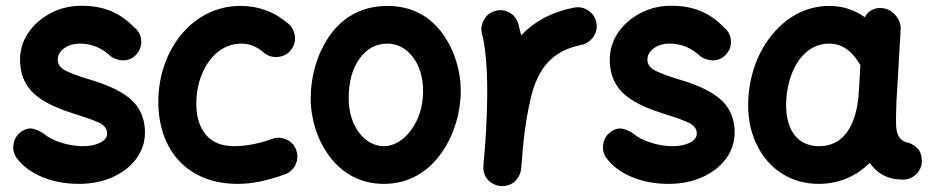

<svg xmlns="http://www.w3.org/2000/svg" viewBox="-20 -574 3201 659"><path d="M450.7 -390.1C461.9 -403.8 466.3 -419.4 464.4 -437.5C462.4 -455.1 454.6 -469.2 440.4 -480.5C393.1 -528.8 339.8 -554.2 259.8 -554.2C221.7 -554.2 186.5 -545.9 154.8 -529.3C90.3 -495.6 48.8 -437.5 48.8 -369.6C48.8 -305.2 77.1 -263.2 118.2 -235.4C159.2 -207.5 208.5 -191.9 250 -178.7C275.4 -170.9 297.9 -162.6 317.9 -153.8C337.9 -145 347.7 -132.3 347.7 -115.7C347.7 -102.5 339.4 -91.8 323.2 -84C307.1 -76.2 287.6 -72.3 265.6 -72.3C238.8 -72.3 212.9 -76.7 188 -85C163.1 -93.3 143.6 -103.5 129.4 -115.7C120.1 -122.1 109.4 -127.4 96.2 -131.3C83 -135.3 68.8 -132.3 54.2 -123C39.6 -112.8 30.3 -99.1 26.9 -81.5C23.4 -64 26.4 -47.9 36.1 -33.2C57.1 -4.4 86.9 17.6 125 33.7C163.1 49.3 205.1 57.1 250.5 57.1C293.5 57.1 332 49.3 366.2 34.2C434.6 3.4 477.5 -51.8 477.5 -118.7C477.5 -180.7 450.2 -220.7 409.7 -248C369.1 -275.4 320.8 -291.5 279.3 -303.7C252.9 -311.5 229.5 -320.3 209 -329.6C188.5 -338.9 178.2 -352.1 178.2 -369.1C178.2 -384.3 185.5 -397.5 200.2 -408.2C214.4 -418.9 232.9 -424.3 254.9 -424.3C294.4 -424.3 329.6 -409.7 360.4 -380.4C393.1 -359.4 428.7 -362.8 450.7 -390.1Z M977.1 -400.4C988.3 -413.6 993.7 -429.7 992.2 -447.8C990.7 -465.8 983.4 -481 970.2 -492.2C923.3 -533.2 868.2 -553.7 805.2 -553.7C640.6 -553.7 523.4 -402.3 523.4 -224.6C523.4 -59.1 623.5 57.1 795.4 57.1C847.7 57.1 896 45.9 954.1 25.9C971.2 20.5 983.9 10.3 992.7 -5.4C1001 -21 1002.9 -37.6 998 -54.7C993.2 -71.8 982.9 -85 966.8 -93.3C950.7 -101.6 934.6 -103.5 917.5 -98.6C877.9 -83 825.7 -72.3 785.2 -72.3C740.7 -72.3 707.5 -85.4 686 -112.3C664.6 -138.7 653.8 -173.3 653.8 -216.8C653.8 -255.4 660.6 -290 673.8 -321.3C700.2 -383.8 748 -424.3 808.6 -424.3C836.4 -424.3 861.8 -414.1 885.3 -393.6C898.4 -382.3 914.6 -377 932.6 -378.4C950.7 -379.9 965.8 -387.2 977.1 -400.4Z M1310.1 -553.7C1218.8 -553.7 1152.8 -511.7 1109.9 -449.2C1066.9 -386.7 1046.4 -309.1 1046.4 -237.3C1046.4 -166.5 1068.4 -93.8 1111.3 -37.1C1153.8 20 1216.3 57.1 1296.9 57.1C1384.8 57.1 1450.7 14.2 1495.1 -48.8C1539.6 -111.8 1561.5 -190.4 1561.5 -262.7C1561.5 -328.6 1541 -400.4 1499.5 -458C1458 -515.6 1395.5 -553.7 1310.1 -553.7ZM1310.1 -424.3C1378.9 -424.3 1432.1 -356 1432.1 -262.7C1432.1 -227.1 1425.8 -194.8 1413.1 -166C1387.2 -108.4 1343.3 -72.3 1296.9 -72.3C1234.9 -72.3 1176.8 -136.7 1176.8 -237.3C1176.8 -292.5 1189 -337.9 1213.9 -372.6C1238.8 -407.2 1270.5 -424.3 1310.1 -424.3Z M1697.3 64.5C1703.1 64.9 1709 64.9 1714.8 64H1715.3C1715.8 63.5 1716.3 63.5 1716.8 63.5C1738.8 59.1 1754.4 45.9 1763.7 24.9C1766.1 19 1768.1 12.7 1768.6 6.3C1771 -17.1 1772.9 -42 1774.9 -68.4C1781.2 -135.7 1791 -193.8 1803.2 -243.2C1827.6 -340.8 1876.5 -400.4 1975.6 -419.9C1992.7 -423.3 2006.3 -432.6 2016.6 -447.8C2026.9 -462.9 2030.3 -479 2026.9 -496.6C2023.4 -513.7 2014.6 -527.3 1999.5 -537.6C1984.4 -547.9 1967.8 -551.3 1950.7 -547.9C1870.1 -532.2 1811.5 -498 1768.6 -452.6C1765.6 -467.3 1762.2 -480.5 1758.8 -492.7C1753.9 -509.8 1743.7 -522.5 1728 -531.2C1711.9 -539.6 1695.8 -541.5 1678.7 -536.1C1661.6 -531.2 1648.9 -521 1640.6 -504.9C1631.8 -488.8 1629.9 -472.7 1634.8 -455.6C1640.1 -438 1644 -411.1 1647.5 -375.5C1650.9 -339.4 1652.3 -300.8 1652.3 -259.8C1652.3 -199.2 1649.4 -135.7 1645.5 -80.6L1639.6 -10.3C1639.2 -8.8 1639.2 -7.8 1639.2 -6.3C1638.7 0 1638.7 6.8 1640.1 13.2C1644.5 35.6 1657.7 51.3 1678.7 59.6C1679.2 60.1 1679.2 60.1 1679.7 60.1L1680.2 60.5C1685.5 62.5 1691.4 64 1697.3 64.5Z M2474.6 -390.1C2485.8 -403.8 2490.2 -419.4 2488.3 -437.5C2486.3 -455.1 2478.5 -469.2 2464.4 -480.5C2417 -528.8 2363.8 -554.2 2283.7 -554.2C2245.6 -554.2 2210.4 -545.9 2178.7 -529.3C2114.3 -495.6 2072.8 -437.5 2072.8 -369.6C2072.8 -305.2 2101.1 -263.2 2142.1 -235.4C2183.1 -207.5 2232.4 -191.9 2273.9 -178.7C2299.3 -170.9 2321.8 -162.6 2341.8 -153.8C2361.8 -145 2371.6 -132.3 2371.6 -115.7C2371.6 -102.5 2363.3 -91.8 2347.2 -84C2331.1 -76.2 2311.5 -72.3 2289.6 -72.3C2262.7 -72.3 2236.8 -76.7 2211.9 -85C2187 -93.3 2167.5 -103.5 2153.3 -115.7C2144 -122.1 2133.3 -127.4 2120.1 -131.3C2106.9 -135.3 2092.8 -132.3 2078.1 -123C2063.5 -112.8 2054.2 -99.1 2050.8 -81.5C2047.4 -64 2050.3 -47.9 2060.1 -33.2C2081.1 -4.4 2110.8 17.6 2148.9 33.7C2187 49.3 2229 57.1 2274.4 57.1C2317.4 57.1 2356 49.3 2390.1 34.2C2458.5 3.4 2501.5 -51.8 2501.5 -118.7C2501.5 -180.7 2474.1 -220.7 2433.6 -248C2393.1 -275.4 2344.7 -291.5 2303.2 -303.7C2276.9 -311.5 2253.4 -320.3 2232.9 -329.6C2212.4 -338.9 2202.1 -352.1 2202.1 -369.1C2202.1 -384.3 2209.5 -397.5 2224.1 -408.2C2238.3 -418.9 2256.8 -424.3 2278.8 -424.3C2318.4 -424.3 2353.5 -409.7 2384.3 -380.4C2417 -359.4 2452.6 -362.8 2474.6 -390.1Z M3078.6 42.5C3096.7 42.5 3111.8 36.1 3125 23.9C3137.7 11.2 3144 -3.9 3144 -22C3143.6 -41 3138.7 -55.2 3129.4 -64.5C3120.1 -73.7 3109.9 -80.1 3099.6 -83.5C3064.5 -89.8 3057.6 -114.3 3055.7 -143.6C3055.2 -153.8 3055.2 -167.5 3055.7 -185.5C3056.2 -203.6 3056.6 -219.2 3057.1 -233.4C3057.6 -237.3 3057.6 -241.2 3058.1 -244.6L3071.3 -472.7C3072.3 -489.7 3066.9 -505.9 3054.7 -520.5C3042.5 -535.2 3027.8 -543.5 3009.8 -545.9C2982.9 -549.8 2959.5 -536.6 2948.2 -515.1C2911.6 -541 2871.1 -553.7 2827.1 -553.7C2745.6 -553.7 2675.8 -513.7 2625.5 -449.2C2575.2 -384.8 2547.4 -299.8 2547.9 -210C2548.3 -158.7 2559.1 -113.3 2579.6 -72.8C2620.6 7.8 2695.8 57.1 2790 57.1C2858.9 57.1 2918.9 31.2 2965.3 -15.1C2990.2 21.5 3027.3 42.5 3078.6 42.5ZM2791.5 -72.3C2719.7 -72.3 2679.7 -124 2678.2 -208.5C2677.7 -246.1 2683.6 -281.7 2695.3 -314.5C2718.8 -380.4 2764.6 -424.3 2825.7 -424.3C2868.2 -424.3 2902.3 -400.4 2926.3 -360.8C2928.2 -357.4 2930.7 -354 2933.1 -351.1L2928.2 -264.2C2927.7 -261.7 2927.2 -258.8 2927.2 -255.9C2926.8 -252 2926.8 -247.6 2926.8 -243.2C2915.5 -133.3 2870.1 -72.3 2791.5 -72.3Z"/></svg>

Font: Mikhak
Style: Bold
Weight: 700
Designer: Amin Abedi
Version: Version 3.2